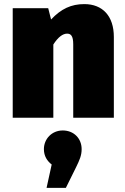

<svg xmlns="http://www.w3.org/2000/svg" viewBox="-20 -574 610 936"><path d="M391 -554C327 -554 278 -531 229 -479L215 -534H42V0H240V-357C263 -393 286 -410 307 -410C325 -410 337 -400 337 -358V0H535V-394C535 -496 480 -554 391 -554ZM286 62C232 62 194 104 194 153C194 187 210 211 232 228L207 342H301L351 241C368 206 378 184 378 153C378 101 340 62 286 62Z"/></svg>

Font: Fira Sans Heavy
Style: Regular
Weight: 900
Designer: bBox Type GmbH & Carrois Corporate GbR & Edenspiekermann AG
Foundry: bBox Type GmbH & Carrois Corporate GbR & Edenspiekermann AG
Version: Version 4.300;PS 004.300;hotconv 1.0.88;makeotf.lib2.5.64775